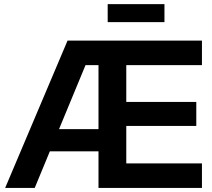

<svg xmlns="http://www.w3.org/2000/svg" viewBox="-20 -928 1049 948"><path d="M5.4 0H151.4L226.1 -180.7H466.3V0H977.1V-121.1H603.5V-306.2H949.2V-424.8H603.5V-606.4H977.1V-727.5H313.5ZM792 -907.7H511.7V-818.8H792ZM271.5 -290.5 402.3 -606.4H466.3V-290.5Z"/></svg>

Font: Raveo Display Display SemiBold
Style: Regular
Weight: 600
Designer: Jakub Foglar, Rasmus Andersson (Inter)
Foundry: Jakubfoglar.com
Version: Version 1.100;Glyphs 3.2.3 (3260)